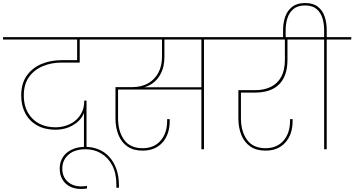

<svg xmlns="http://www.w3.org/2000/svg" viewBox="-55 -985 2338 1267"><path d="M516 0H499V-250L501 -246Q491 -213 463.5 -186.5Q436 -160 397 -144.5Q358 -129 311 -129Q241 -129 190 -157.5Q139 -186 112 -237Q85 -288 85 -355Q85 -435 122 -486.5Q159 -538 219.5 -563Q280 -588 350 -588H454V-732H471V-572H350Q284 -572 227.5 -548.5Q171 -525 136.5 -477Q102 -429 102 -355Q102 -260 159 -202.5Q216 -145 313 -145Q343 -145 376 -154.5Q409 -164 437 -185Q465 -206 483 -239.5Q501 -273 501 -321H516ZM642 -724H-35V-740H642Z M480 262Q439 262 407 246Q375 230 357 199.5Q339 169 339 128Q339 84 360 52Q381 20 419 2Q457 -16 507 -16Q553 -16 593.5 0Q634 16 664.5 48.5Q695 81 712.5 129Q730 177 730 241Q730 244 730 247.5Q730 251 730 254H713V233Q713 159 686 107Q659 55 613 27.5Q567 0 510 0Q437 0 396.5 36Q356 72 356 128Q356 180 390.5 212.5Q425 245 480 245Q489 245 499 244Q509 243 519 242V259Q509 260 500 261Q491 262 480 262Z M886 9Q826 9 786.5 -18Q747 -45 727 -93.5Q707 -142 707 -205V-410H817Q877 -410 921 -434.5Q965 -459 989.5 -504Q1014 -549 1014 -611V-732H1030V-611Q1030 -547 1007.5 -502Q985 -457 948 -432.5Q911 -408 867 -403L856 -409H1282V-394H715L724 -403V-204Q724 -118 764 -62.5Q804 -7 886 -7Q961 -7 1004.5 -56.5Q1048 -106 1048 -188V-199H1065Q1065 -196 1065 -193Q1065 -190 1065 -188Q1065 -98 1017 -44.5Q969 9 886 9ZM1291 0H1274V-731H1291ZM1453 -724H572V-740H1453Z M1697 9Q1637 9 1597.5 -18Q1558 -45 1538 -93.5Q1518 -142 1518 -205V-390H1628Q1688 -390 1732 -411.5Q1776 -433 1800.5 -477.5Q1825 -522 1825 -591V-730H1842V-591Q1842 -534 1827 -493Q1812 -452 1784 -425.5Q1756 -399 1716.5 -386.5Q1677 -374 1628 -374H1526L1535 -383V-204Q1535 -118 1575 -62.5Q1615 -7 1697 -7Q1772 -7 1815.5 -56.5Q1859 -106 1859 -188V-199H1876Q1876 -196 1876 -193Q1876 -190 1876 -188Q1876 -98 1828 -44.5Q1780 9 1697 9ZM1992 -724H1383V-740H1992Z M1830 -734H1813V-786Q1813 -834 1827 -874.5Q1841 -915 1873 -940Q1905 -965 1958 -965Q2011 -965 2042.5 -940.5Q2074 -916 2087.5 -875.5Q2101 -835 2101 -786V-733H2084V-786Q2084 -829 2072.5 -866Q2061 -903 2033.5 -926Q2006 -949 1958 -949Q1910 -949 1882 -926Q1854 -903 1842 -866Q1830 -829 1830 -786ZM2101 0H2084V-724H1922V-740H2263V-724H2101Z"/></svg>

Font: Poppins Devanagari Thin
Style: Regular
Weight: 100
Designer: Ninad Kale (Devanagari), Jonny Pinhorn (Latin)
Foundry: Indian Type Foundry
Version: 4.005